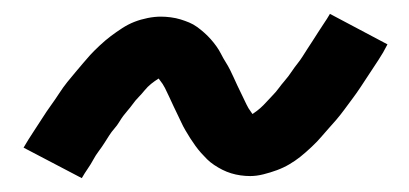

<svg xmlns="http://www.w3.org/2000/svg" viewBox="-20 -473 590 277"><path d="M98 -216 14 -260Q21 -272 28 -282.5Q35 -293 41 -302.5Q47 -312 53.5 -321Q60 -330 65.5 -338.5Q71 -347 77 -354.5Q83 -362 89 -369Q95 -376 100 -382Q105 -388 110 -393.5Q115 -399 123.5 -407Q132 -415 140 -421Q148 -427 156.5 -432.5Q165 -438 174 -441.5Q183 -445 193 -447Q203 -449 212 -449Q219 -449 226.5 -448Q234 -447 240.5 -445Q247 -443 253 -440.5Q259 -438 264.5 -434Q270 -430 275 -425.5Q280 -421 284 -416.5Q288 -412 292 -406.5Q296 -401 299 -395Q302 -389 305.5 -383.5Q309 -378 312 -372Q315 -366 317 -361.5Q319 -357 322.5 -349.5Q326 -342 329.5 -335Q333 -328 335.5 -322.5Q338 -317 342.5 -311Q347 -305 347 -304Q345 -304 343 -304.5Q341 -305 340 -305H339L345 -309Q351 -313 355.5 -317Q360 -321 364.5 -326Q369 -331 372 -334Q375 -337 378 -340.5Q381 -344 383.5 -347.5Q386 -351 389.5 -355Q393 -359 396 -363Q399 -367 402 -371.5Q405 -376 409 -381Q413 -386 416.5 -391.5Q420 -397 423.5 -402.5Q427 -408 431 -414Q435 -420 439 -426.5Q443 -433 447.5 -439.5Q452 -446 456 -453L539 -409Q533 -397 526 -386.5Q519 -376 512.5 -366Q506 -356 500 -347Q494 -338 488 -330Q482 -322 476.5 -314.5Q471 -307 465 -300Q459 -293 453.5 -287Q448 -281 443 -275Q438 -269 429.5 -261Q421 -253 413.5 -247Q406 -241 397.5 -236Q389 -231 379.5 -227.5Q370 -224 360 -221.5Q350 -219 341 -219Q334 -219 327 -220Q320 -221 313.5 -223Q307 -225 301 -228Q295 -231 289 -235Q283 -239 278.5 -243.5Q274 -248 270 -252.5Q266 -257 262 -262.5Q258 -268 254.5 -273.5Q251 -279 247.5 -285Q244 -291 241.5 -296.5Q239 -302 236.5 -307Q234 -312 230.5 -319.5Q227 -327 224 -333.5Q221 -340 218 -346Q215 -352 210.5 -357.5Q206 -363 207 -365Q209 -365 211 -364.5Q213 -364 214 -364H215Q214 -363 208.5 -359.5Q203 -356 198 -352Q193 -348 188.5 -342.5Q184 -337 181 -334Q178 -331 175.5 -328Q173 -325 170.5 -321.5Q168 -318 164.5 -314Q161 -310 158 -306Q155 -302 152 -297Q149 -292 145 -287.5Q141 -283 137.5 -277.5Q134 -272 130.5 -266.5Q127 -261 122.5 -255Q118 -249 114.5 -242.5Q111 -236 106.5 -229.5Q102 -223 98 -216Z"/></svg>

Font: Lode Dark Term
Style: Bold Italic
Weight: 700
Italic angle: -11°
Monospace: yes
Designer: Belleve Invis
Foundry: Belleve Invis
Version: Version 29.2.0